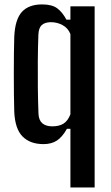

<svg xmlns="http://www.w3.org/2000/svg" viewBox="-20 -628 490 848"><path d="M291 200V-59H275.5Q255 -22.5 231 -7Q207 8.5 172 8.5Q113.5 8.5 80 -24.8Q46.5 -58 43 -134Q42 -166 41.5 -210Q41 -254 41 -301.5Q41 -349 41.5 -392.2Q42 -435.5 43 -466Q46.5 -542.5 76.8 -575.5Q107 -608.5 166 -608.5Q209.5 -608.5 232.5 -591.5Q255.5 -574.5 273.5 -541H291V-600H398V200ZM211 -70Q241.5 -70 260.5 -82Q279.5 -94 291 -123V-477.5Q280.5 -504 256.5 -517Q232.5 -530 205 -530Q178.5 -530 164.5 -517.2Q150.5 -504.5 149.5 -474Q147.5 -420.5 147 -359Q146.5 -297.5 147.2 -237Q148 -176.5 150 -125Q151.5 -96.5 167.2 -83.2Q183 -70 211 -70Z"/></svg>

Font: Big Shoulders Medium
Style: Regular
Weight: 500
Designer: Patric King
Foundry: XO Type Co
Version: Version 2.002